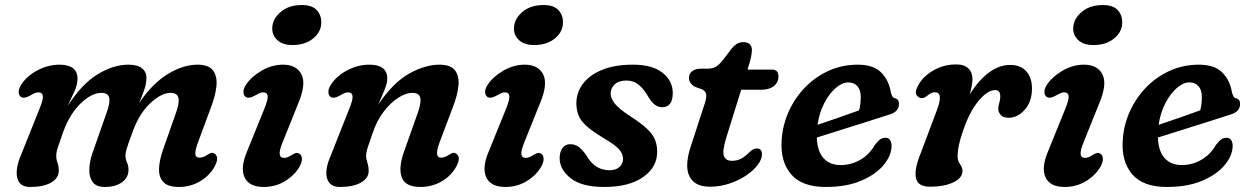

<svg xmlns="http://www.w3.org/2000/svg" viewBox="-20 -731 4966 763"><path d="M346.5 -120 404.5 -285.5Q418.5 -324.5 413.8 -343.2Q409 -362 383 -362Q344 -362 300.8 -320.2Q257.5 -278.5 232 -209Q217 -167 210.2 -146.8Q203.5 -126.5 203.5 -112Q203.5 -98 208.5 -84Q213.5 -70 213.5 -53Q213.5 -23 183 -5.5Q152.5 12 99.5 12Q57 12 48.5 -24.5Q40 -61 64.5 -117.5L135.5 -295Q152 -334 150.2 -349Q148.5 -364 132 -364Q120 -364 98.5 -350.5Q75.5 -338 64 -345.5Q54.5 -351.5 54.2 -365.2Q54 -379 64.5 -395Q88 -430.5 130.2 -452.2Q172.5 -474 215.5 -474Q288 -474 288 -419Q288 -395 275.8 -368Q263.5 -341 249 -310Q305 -397.5 368 -435.8Q431 -474 489.5 -474Q527 -474 544.8 -459.2Q562.5 -444.5 562 -420.5Q561.5 -397.5 552.8 -372.8Q544 -348 533 -322Q585.5 -399 646.5 -436.5Q707.5 -474 765 -474Q810.5 -474 827.2 -450.2Q844 -426.5 840 -388.5Q836 -350.5 819.5 -307.5L769 -171Q755.5 -136 756.2 -120.2Q757 -104.5 773 -104.5Q780 -104.5 787.2 -107Q794.5 -109.5 804.5 -116Q813.5 -122 820.2 -123.5Q827 -125 834 -119.5Q852.5 -105.5 833 -69.5Q814 -34 775.8 -11Q737.5 12 691 12Q648 12 629.5 -7.2Q611 -26.5 612 -60.2Q613 -94 628.5 -138L680 -284.5Q693.5 -322.5 689 -342.2Q684.5 -362 657.5 -362Q620.5 -362 575 -318.8Q529.5 -275.5 502 -193Q488.5 -157 483.5 -140Q478.5 -123 478.5 -114Q478.5 -98.5 485 -84.2Q491.5 -70 490.5 -53.5Q489.5 -23.5 463.5 -5.8Q437.5 12 397 12Q361 12 347.2 -8.8Q333.5 -29.5 335 -60.2Q336.5 -91 346.5 -120Z M1142.5 -552Q1102 -552 1081 -572.5Q1060 -593 1062 -622Q1064 -657 1096 -684Q1128 -711 1180 -711Q1221 -711 1239.8 -689.8Q1258.5 -668.5 1256.5 -636.5Q1254.5 -602 1223 -577Q1191.5 -552 1142.5 -552ZM1103.5 -166.5Q1089.5 -132.5 1091.5 -118Q1093.5 -103.5 1109.5 -103.5Q1121.5 -103.5 1141 -116Q1149.5 -121.5 1156.8 -123Q1164 -124.5 1171.5 -119Q1179.5 -113 1179.8 -99.8Q1180 -86.5 1170.5 -69Q1151 -34.5 1112.8 -11.2Q1074.5 12 1028 12Q969.5 12 951.8 -26.5Q934 -65 962.5 -131L1029 -295Q1045.5 -335 1043.8 -349.5Q1042 -364 1025.5 -364Q1018 -364 1010 -360.2Q1002 -356.5 991.5 -350.5Q969.5 -338 957 -345.5Q948 -351.5 947.5 -365.2Q947 -379 958 -395Q979.5 -427 1020.2 -450.5Q1061 -474 1104.5 -474Q1158.5 -474 1178 -435.5Q1197.5 -397 1166 -322Z M1294.5 -345.5Q1285.5 -351.5 1285 -365.2Q1284.5 -379 1295.5 -395Q1318.5 -430.5 1361 -452.2Q1403.5 -474 1447 -474Q1519 -474 1519 -419Q1519 -399.5 1508.5 -375Q1498 -350.5 1483.5 -316Q1542.5 -403 1606 -438.5Q1669.5 -474 1726 -474Q1769.5 -474 1787.2 -452.5Q1805 -431 1802 -392.8Q1799 -354.5 1779.5 -305L1726.5 -164Q1704 -104.5 1733.5 -104.5Q1747 -104.5 1765 -116Q1773.5 -122 1780.2 -123.5Q1787 -125 1794.5 -119.5Q1812.5 -105.5 1793.5 -69.5Q1774 -33 1735.5 -10.5Q1697 12 1651 12Q1590.5 12 1576.5 -26.2Q1562.5 -64.5 1586 -129.5L1639.5 -280.5Q1654.5 -322 1650.2 -342Q1646 -362 1618.5 -362Q1593 -362 1562.5 -342.5Q1532 -323 1504.5 -287Q1477 -251 1460.5 -201Q1446 -160.5 1440.5 -142.8Q1435 -125 1435 -112.5Q1435 -99 1440 -84.2Q1445 -69.5 1445 -51.5Q1445 -22.5 1414 -5.2Q1383 12 1330.5 12Q1290 12 1279.8 -22Q1269.5 -56 1294.5 -113L1366.5 -295Q1383 -334.5 1381 -349.2Q1379 -364 1362.5 -364Q1351 -364 1329 -350.5Q1307 -338 1294.5 -345.5Z M2103 -552Q2062.5 -552 2041.5 -572.5Q2020.5 -593 2022.5 -622Q2024.5 -657 2056.5 -684Q2088.5 -711 2140.5 -711Q2181.5 -711 2200.2 -689.8Q2219 -668.5 2217 -636.5Q2215 -602 2183.5 -577Q2152 -552 2103 -552ZM2064 -166.5Q2050 -132.5 2052 -118Q2054 -103.5 2070 -103.5Q2082 -103.5 2101.5 -116Q2110 -121.5 2117.2 -123Q2124.5 -124.5 2132 -119Q2140 -113 2140.2 -99.8Q2140.5 -86.5 2131 -69Q2111.5 -34.5 2073.2 -11.2Q2035 12 1988.5 12Q1930 12 1912.2 -26.5Q1894.5 -65 1923 -131L1989.5 -295Q2006 -335 2004.2 -349.5Q2002.5 -364 1986 -364Q1978.5 -364 1970.5 -360.2Q1962.5 -356.5 1952 -350.5Q1930 -338 1917.5 -345.5Q1908.5 -351.5 1908 -365.2Q1907.5 -379 1918.5 -395Q1940 -427 1980.8 -450.5Q2021.5 -474 2065 -474Q2119 -474 2138.5 -435.5Q2158 -397 2126.5 -322Z M2402.5 -54.5Q2427.5 -54.5 2441.8 -67.5Q2456 -80.5 2456 -100Q2455.5 -119.5 2440.8 -137Q2426 -154.5 2377.5 -183Q2320 -217 2295.8 -245.5Q2271.5 -274 2270.5 -317.5Q2269.5 -360.5 2295 -396Q2320.5 -431.5 2371.2 -452.8Q2422 -474 2495.5 -474Q2572.5 -474 2613 -441.8Q2653.5 -409.5 2653.5 -361.5Q2653.5 -305 2611.5 -305Q2596 -305 2582.8 -314.5Q2569.5 -324 2555 -348.5Q2538 -378 2517.8 -394.5Q2497.5 -411 2469.5 -411Q2439.5 -411 2423 -396Q2406.5 -381 2406.5 -358Q2407.5 -339.5 2423.2 -319.2Q2439 -299 2484 -269.5Q2526 -242.5 2549.2 -221Q2572.5 -199.5 2581.8 -178.5Q2591 -157.5 2591.5 -131.5Q2593.5 -69 2537.5 -28.5Q2481.5 12 2381 12Q2291.5 12 2247.5 -23Q2203.5 -58 2204 -103.5Q2204.5 -129.5 2216 -143.8Q2227.5 -158 2246 -158Q2266 -158 2281 -146.2Q2296 -134.5 2310.5 -113Q2330 -80 2352.8 -67.2Q2375.5 -54.5 2402.5 -54.5Z M2771 -375.5 2742 -386Q2718 -399.5 2718 -422Q2718 -438 2730.8 -448Q2743.5 -458 2764 -458H2789.5Q2808 -458 2820.8 -463.8Q2833.5 -469.5 2848 -486.5L2889 -539.5Q2897 -549.5 2907.8 -556.5Q2918.5 -563.5 2934.5 -563.5Q2951 -563.5 2959.5 -555Q2968 -546.5 2968 -533Q2968 -510 2955.5 -470.5L2950.5 -454.5H3047Q3073.5 -454.5 3073.5 -428Q3073.5 -403 3055.2 -388.8Q3037 -374.5 3006.5 -374.5H2925.5L2866.5 -185Q2849.5 -129.5 2856.8 -110.8Q2864 -92 2888.5 -92Q2909 -92 2924.5 -100Q2940 -108 2958.5 -126.5Q2969 -135.5 2974.5 -138.2Q2980 -141 2987.5 -141Q3008 -141 3008 -117.5Q3008 -98.5 2991.5 -76.2Q2975 -54 2946 -34.2Q2917 -14.5 2879.5 -1.8Q2842 11 2800.5 11Q2739.5 11 2719 -32.2Q2698.5 -75.5 2729.5 -162.5L2776 -305.5Q2787 -336.5 2786.8 -351.8Q2786.5 -367 2771 -375.5Z M3523 -152Q3523 -113.5 3492 -75.8Q3461 -38 3402.5 -13Q3344 12 3262 12Q3167 12 3124.2 -38Q3081.5 -88 3086 -169.5Q3089 -231 3113.5 -286Q3138 -341 3178.8 -383.2Q3219.5 -425.5 3273.2 -449.8Q3327 -474 3388.5 -474Q3451 -474 3481.8 -443Q3512.5 -412 3520.5 -363Q3522.5 -355 3526 -348.5Q3529.5 -342 3535 -341Q3552.5 -338 3552.5 -317.5Q3552.5 -303.5 3543.2 -292.2Q3534 -281 3510.5 -274.5Q3473.5 -262.5 3422 -246.2Q3370.5 -230 3318.2 -213.5Q3266 -197 3226 -184.5Q3228 -129 3253.2 -102Q3278.5 -75 3320.5 -75Q3362.5 -75 3398.8 -96Q3435 -117 3457 -155.5Q3469 -171 3478 -177.2Q3487 -183.5 3499 -183.5Q3511.5 -183.5 3517.2 -174Q3523 -164.5 3523 -152ZM3351 -403.5Q3326.5 -403.5 3300.8 -381Q3275 -358.5 3255.2 -320.2Q3235.5 -282 3229 -235Q3267.5 -248 3313.2 -263.8Q3359 -279.5 3394 -292.5Q3400.5 -314.5 3400.5 -346.5Q3400.5 -373 3387.5 -388.2Q3374.5 -403.5 3351 -403.5Z M3641 -341Q3631.5 -342 3623.8 -351.2Q3616 -360.5 3622.5 -378Q3631.5 -403 3654 -425Q3676.5 -447 3709 -461Q3741.5 -475 3779.5 -475Q3812 -475 3828.2 -459.2Q3844.5 -443.5 3844.5 -417Q3844.5 -404.5 3841.5 -388.8Q3838.5 -373 3833.5 -355.5Q3867.5 -410.5 3908.8 -441.8Q3950 -473 3994.5 -473Q4035.5 -473 4058.2 -447.8Q4081 -422.5 4081 -379.5Q4081 -327.5 4052.5 -295.2Q4024 -263 3989 -263Q3965.5 -263 3956.2 -274.8Q3947 -286.5 3947 -298Q3947 -310 3951 -321.8Q3955 -333.5 3955 -348Q3955 -373 3935 -373Q3904 -373 3868.2 -329.5Q3832.5 -286 3808 -214Q3795 -176.5 3790.2 -153.2Q3785.5 -130 3785.5 -110.5Q3785.5 -91.5 3795.2 -78.2Q3805 -65 3805 -51.5Q3805 -24 3768.8 -6.5Q3732.5 11 3676 11Q3626.5 11 3619.8 -24.2Q3613 -59.5 3638.5 -121L3702 -290Q3731 -364.5 3695.5 -364.5Q3682.5 -364.5 3668 -353Q3661.5 -347.5 3654.5 -343.8Q3647.5 -340 3641 -341Z M4325.5 -552Q4285 -552 4264 -572.5Q4243 -593 4245 -622Q4247 -657 4279 -684Q4311 -711 4363 -711Q4404 -711 4422.8 -689.8Q4441.5 -668.5 4439.5 -636.5Q4437.5 -602 4406 -577Q4374.5 -552 4325.5 -552ZM4286.5 -166.5Q4272.5 -132.5 4274.5 -118Q4276.5 -103.5 4292.5 -103.5Q4304.5 -103.5 4324 -116Q4332.5 -121.5 4339.8 -123Q4347 -124.5 4354.5 -119Q4362.5 -113 4362.8 -99.8Q4363 -86.5 4353.5 -69Q4334 -34.5 4295.8 -11.2Q4257.5 12 4211 12Q4152.5 12 4134.8 -26.5Q4117 -65 4145.5 -131L4212 -295Q4228.5 -335 4226.8 -349.5Q4225 -364 4208.5 -364Q4201 -364 4193 -360.2Q4185 -356.5 4174.5 -350.5Q4152.5 -338 4140 -345.5Q4131 -351.5 4130.5 -365.2Q4130 -379 4141 -395Q4162.5 -427 4203.2 -450.5Q4244 -474 4287.5 -474Q4341.5 -474 4361 -435.5Q4380.5 -397 4349 -322Z M4878.5 -152Q4878.5 -113.5 4847.5 -75.8Q4816.5 -38 4758 -13Q4699.5 12 4617.5 12Q4522.5 12 4479.8 -38Q4437 -88 4441.5 -169.5Q4444.5 -231 4469 -286Q4493.5 -341 4534.2 -383.2Q4575 -425.5 4628.8 -449.8Q4682.5 -474 4744 -474Q4806.5 -474 4837.2 -443Q4868 -412 4876 -363Q4878 -355 4881.5 -348.5Q4885 -342 4890.5 -341Q4908 -338 4908 -317.5Q4908 -303.5 4898.8 -292.2Q4889.5 -281 4866 -274.5Q4829 -262.5 4777.5 -246.2Q4726 -230 4673.8 -213.5Q4621.5 -197 4581.5 -184.5Q4583.5 -129 4608.8 -102Q4634 -75 4676 -75Q4718 -75 4754.2 -96Q4790.5 -117 4812.5 -155.5Q4824.5 -171 4833.5 -177.2Q4842.5 -183.5 4854.5 -183.5Q4867 -183.5 4872.8 -174Q4878.5 -164.5 4878.5 -152ZM4706.5 -403.5Q4682 -403.5 4656.2 -381Q4630.5 -358.5 4610.8 -320.2Q4591 -282 4584.5 -235Q4623 -248 4668.8 -263.8Q4714.5 -279.5 4749.5 -292.5Q4756 -314.5 4756 -346.5Q4756 -373 4743 -388.2Q4730 -403.5 4706.5 -403.5Z"/></svg>

Font: Fraunces 9pt S100 SemiBold
Style: Italic
Weight: 600
Italic angle: -16°
Version: Version 1.000; ttfautohint (v1.8.3)